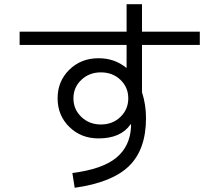

<svg xmlns="http://www.w3.org/2000/svg" viewBox="-20 -833 1040 910"><path d="M73 -683H580V-813H653V-683H927V-620H653V-396Q672 -337 672 -273Q672 -125 592 -46.5Q512 32 334 57L323 -13Q464 -31 530 -84.5Q596 -138 601 -231V-244H599Q553 -177 447 -177Q364 -177 308.5 -231.5Q253 -286 253 -367Q253 -448 308.5 -502.5Q364 -557 447 -557Q523 -557 578 -512H580V-620H73ZM458 -243Q514 -243 551 -279Q588 -315 588 -367Q588 -419 551 -454.5Q514 -490 458 -490Q403 -490 365.5 -454.5Q328 -419 328 -367Q328 -315 365.5 -279Q403 -243 458 -243Z"/></svg>

Font: Mplus 1p
Style: Regular
Weight: 400
Version: Version 1.061